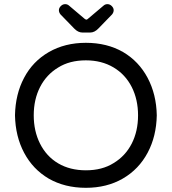

<svg xmlns="http://www.w3.org/2000/svg" viewBox="-20 -900 833 931"><path d="M339.8 -761.7 273.4 -830.1Q265.6 -839.8 265.6 -850.6Q265.6 -861.3 274.9 -870.6Q284.2 -879.9 295.9 -879.9Q306.6 -879.9 314.5 -873L390.6 -808.6Q396.5 -804.7 398.4 -804.7Q402.3 -804.7 406.2 -808.6L482.4 -873Q490.2 -879.9 501 -879.9Q512.7 -879.9 522 -870.6Q531.2 -861.3 531.2 -850.6Q531.2 -839.8 523.4 -830.1L457 -761.7Q438.5 -742.2 417 -742.2H379.9Q358.4 -742.2 339.8 -761.7ZM215.8 -34.2Q139.6 -79.1 97.2 -158.7Q54.7 -238.3 52.7 -340.8Q54.7 -443.4 96.7 -522.5Q138.7 -602.5 216.8 -647.5Q294.9 -692.4 396.5 -692.4Q499 -692.4 577.1 -647.5Q653.3 -602.5 695.8 -522.5Q738.3 -442.4 740.2 -340.8Q738.3 -239.3 696.3 -160.2Q653.3 -79.1 575.7 -34.2Q498 10.7 396.5 10.7Q293.9 10.7 215.8 -34.2ZM531.2 -109.4Q587.9 -143.6 618.7 -203.6Q649.4 -263.7 649.4 -340.8Q649.4 -417 619.1 -477.5Q587.9 -539.1 530.3 -573.2Q472.7 -607.4 396.5 -607.4Q317.4 -607.4 261.7 -572.3Q205.1 -538.1 174.3 -478Q143.6 -418 143.6 -340.8Q143.6 -264.6 173.8 -204.1Q205.1 -141.6 262.2 -107.9Q319.3 -74.2 396.5 -74.2Q475.6 -74.2 531.2 -109.4Z"/></svg>

Font: jf-openhuninn-1.1
Style: Regular
Weight: 400
Designer: [Kosugi Maru]
      Designed by Motoya company      

      [Varela Round]
      Joe Prince(Latin component); Avraham Co
Foundry: justfont CO.,LTD.
Version: 1.1